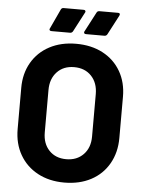

<svg xmlns="http://www.w3.org/2000/svg" viewBox="-60 -933 740 991"><g transform="rotate(5 310.5 -437.5)"><path d="M310 11Q232 11 172.5 -21Q113 -53 80 -110.5Q47 -168 47 -243V-457Q47 -531 80 -588Q113 -645 172.5 -676.5Q232 -708 310 -708Q389 -708 448.5 -676.5Q508 -645 541 -588Q574 -531 574 -457V-243Q574 -168 541 -110Q508 -52 448.5 -20.5Q389 11 310 11ZM310 -110Q365 -110 399 -145Q433 -180 433 -238V-458Q433 -516 399.5 -551.5Q366 -587 310 -587Q255 -587 221.5 -551.5Q188 -516 188 -458V-238Q188 -180 221.5 -145Q255 -110 310 -110ZM178 -762Q171 -762 168.5 -764.5Q166 -767 166 -770Q166 -773 168 -776L215 -877Q219 -886 229 -886H332Q339 -886 341 -883Q343 -880 343 -878Q343 -875 341 -872L288 -771Q283 -762 273 -762ZM356 -762Q349 -762 347 -765Q345 -768 345 -770Q345 -773 347 -776L400 -877Q404 -886 415 -886H511Q518 -886 519.5 -883Q521 -880 521 -878Q521 -876 519 -872L466 -771Q461 -762 451 -762Z"/></g></svg>

Font: LinhAnh
Style: Bold
Weight: 700
Designer: Jeremy Tribby
Foundry: Tribby Type
Version: Version 1.408